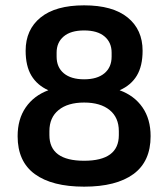

<svg xmlns="http://www.w3.org/2000/svg" viewBox="-20 -687 630 719"><path d="M295 12Q175 12 110.5 -35Q46 -82 46 -177Q46 -241 76.5 -285Q107 -329 161 -349Q119 -368 97.5 -404Q76 -440 76 -497Q76 -576 132 -621.5Q188 -667 295 -667Q402 -667 458 -621.5Q514 -576 514 -497Q514 -440 492.5 -404Q471 -368 428 -349Q483 -329 513.5 -285Q544 -241 544 -177Q544 -82 479.5 -35Q415 12 295 12ZM295 -390Q344 -390 371 -412.5Q398 -435 398 -475V-490Q398 -528 371.5 -550.5Q345 -573 295 -573Q245 -573 218.5 -550.5Q192 -528 192 -490V-475Q192 -435 219 -412.5Q246 -390 295 -390ZM295 -85Q425 -85 425 -181V-196Q425 -247 390.5 -275Q356 -303 295 -303Q234 -303 199.5 -275Q165 -247 165 -196V-181Q165 -85 295 -85Z"/></svg>

Font: Sofia Sans
Style: Bold
Weight: 700
Designer: Botio Nikoltchev, Ani Petrova
Foundry: lettersoup
Version: Version 4.100; ttfautohint (v1.8.4.7-5d5b)